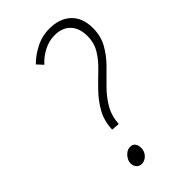

<svg xmlns="http://www.w3.org/2000/svg" viewBox="-216 -748 827 827"><g transform="rotate(-45 197.5 -335.0)"><path d="M144 -183Q146 -235 168 -274Q190 -313 221 -345Q252 -377 282.5 -406Q313 -435 333.5 -468Q354 -501 354 -543Q354 -592 328 -619Q302 -646 256 -646Q222 -646 190 -629.5Q158 -613 135 -587L110 -614Q136 -641 175.5 -661.5Q215 -682 260 -682Q323 -682 359 -647.5Q395 -613 395 -551Q395 -502 374 -464.5Q353 -427 322 -395.5Q291 -364 259.5 -333Q228 -302 206 -265Q184 -228 181 -180ZM130 12Q115 12 106 1.5Q97 -9 97 -23Q97 -36 104 -48Q111 -60 122 -68Q133 -76 146 -76Q162 -76 169.5 -65.5Q177 -55 177 -39Q177 -26 171 -14.5Q165 -3 154 4.5Q143 12 130 12Z"/></g></svg>

Font: Source Sans 3 Light
Style: Italic
Weight: 300
Italic angle: -11°
Designer: Paul D. Hunt
Foundry: Adobe
Version: Version 3.046;hotconv 1.0.118;makeotfexe 2.5.65603